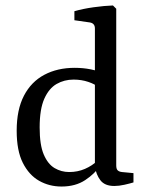

<svg xmlns="http://www.w3.org/2000/svg" viewBox="-20 -674 533 702"><path d="M205 8Q160 8 123 -13Q86 -34 63.5 -78.5Q41 -123 41 -196Q41 -273 67.5 -324Q94 -375 142 -400.5Q190 -426 253 -426Q284 -426 311.5 -420.5Q339 -415 354 -409L338 -356Q328 -366 303 -374.5Q278 -383 249 -383Q215 -383 187 -367Q159 -351 142 -313Q125 -275 125 -208Q125 -144 140 -109Q155 -74 179.5 -59.5Q204 -45 233 -45Q264 -45 290.5 -56.5Q317 -68 337 -87L348 -70Q327 -39 291.5 -15.5Q256 8 205 8ZM405 -642V-69Q405 -56 410.5 -51Q416 -46 426 -45L468 -41V-7Q455 -3 435 1.5Q415 6 398 6Q363 6 347 -15Q331 -36 327 -66V-570Q327 -589 308 -592L252 -600V-633Q283 -642 322.5 -647.5Q362 -653 393 -654Z"/></svg>

Font: Yrsa
Style: Regular
Weight: 400
Designer: Anna Giedrys (Yrsa+Rasa design), David Brezina (Yrsa art-direction, Rasa art-direction, design)
Foundry: Rosetta Type Foundry
Version: Version 2.004